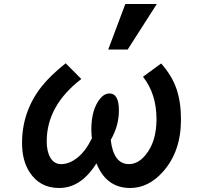

<svg xmlns="http://www.w3.org/2000/svg" viewBox="-20 -900 1040 965"><path d="M523.9 -650.9 609.9 -879.9H768.1L621.6 -650.9ZM698.7 -514.2 790 -581.1Q845.2 -518.6 867.7 -451.2Q889.6 -386.2 889.6 -298.8Q889.6 -138.7 799.3 -37.1Q726.1 44.9 634.3 44.9Q514.2 44.9 464.8 -79.1Q387.2 44.9 277.3 44.9Q179.7 44.9 128.4 -35.2Q90.8 -93.3 90.8 -181.2Q90.8 -339.4 188.5 -464.4Q232.4 -520 310.1 -582L388.7 -502.9Q214.8 -369.6 214.8 -189.5Q214.8 -138.2 233.4 -106.9Q252.4 -75.2 287.6 -75.2Q329.1 -75.2 369.6 -107.9Q410.6 -140.6 441.9 -205.1Q439 -230 439 -249Q439 -348.6 482.4 -403.3Q504.4 -430.2 530.3 -430.2Q577.6 -430.2 577.6 -345.2Q577.6 -267.1 536.6 -196.8Q550.8 -75.2 627.9 -75.2Q674.3 -75.2 711.9 -121.6Q766.6 -188 766.6 -301.3Q766.6 -428.2 698.7 -514.2Z"/></svg>

Font: BIZ UDPGothic
Style: Bold
Weight: 700
Designer: TypeBank Co., Ltd.
Foundry: Morisawa Inc.
Version: Version 1.051